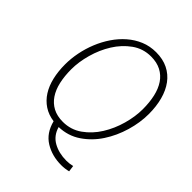

<svg xmlns="http://www.w3.org/2000/svg" viewBox="-229 -797 1076 1076"><g transform="rotate(45 309.0 -259.0)"><path d="M280 -25Q343 -25 393 -60.5Q443 -96 477 -150.5Q511 -205 529 -269.5Q547 -334 547 -392Q547 -446 537 -490.5Q527 -535 505.5 -567Q484 -599 450.5 -616.5Q417 -634 371 -634Q308 -634 258.5 -598.5Q209 -563 175 -508.5Q141 -454 123 -389.5Q105 -325 105 -267Q105 -213 115 -168.5Q125 -124 146.5 -92Q168 -60 201 -42.5Q234 -25 280 -25ZM445 153Q372 153 316 118.5Q260 84 241 9Q196 3 162 -19.5Q128 -42 105.5 -77.5Q83 -113 72 -160Q61 -207 61 -262Q61 -308 70.5 -356Q80 -404 98.5 -449.5Q117 -495 144 -535Q171 -575 206 -605.5Q241 -636 283 -653.5Q325 -671 374 -671Q428 -671 468.5 -651Q509 -631 536 -594.5Q563 -558 576.5 -507.5Q590 -457 590 -397Q590 -329 569 -257.5Q548 -186 509 -126.5Q470 -67 413 -28.5Q356 10 284 12Q299 65 343.5 90Q388 115 448 115Q472 115 496 109L501 146Q474 153 445 153Z"/></g></svg>

Font: TypoPRO Source Sans Pro
Style: Italic
Weight: 300
Italic angle: -11°
Designer: Paul D. Hunt
Foundry: Adobe Systems Incorporated
Version: Version 1.075;PS 2.000;hotconv 1.0.86;makeotf.lib2.5.63406